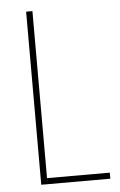

<svg xmlns="http://www.w3.org/2000/svg" viewBox="-52 -751 495 789"><g transform="rotate(-5 195.5 -357.0)"><path d="M86 0H371V-25H112V-714H86Z"/></g></svg>

Font: Noto Sans Lao UI Cond Thin
Style: Regular
Weight: 100
Width: 3
Designer: Monotype Design Team
Foundry: Monotype Imaging Inc.
Version: Version 2.000